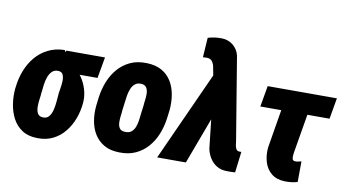

<svg xmlns="http://www.w3.org/2000/svg" viewBox="-76 -942 2054 1135"><g transform="rotate(10 951.5 -374.0)"><path d="M20.5 -255.4 22 -265.6Q27.8 -317.9 46.1 -364.7Q64.5 -411.6 95.2 -448.2Q126 -484.9 169.4 -506.8Q212.9 -528.8 269 -530.3Q281.7 -513.2 288.8 -496.8Q295.9 -480.5 305.7 -466.1Q315.4 -451.7 334.5 -441.9Q366.2 -424.3 388.2 -392.3Q410.2 -360.4 421.4 -323Q432.6 -285.6 430.7 -250.5L430.2 -239.7Q425.8 -190.9 408.9 -145.8Q392.1 -100.6 363 -64.7Q334 -28.8 292.7 -8.3Q251.5 12.2 198.2 10.7Q143.6 9.8 107.4 -14.2Q71.3 -38.1 50.8 -76.9Q30.3 -115.7 23.2 -162.4Q16.1 -209 20.5 -255.4ZM178.7 -266.1 177.2 -255.9Q176.8 -242.7 173.3 -220Q169.9 -197.3 169.9 -173.6Q169.9 -149.9 178.7 -133.3Q187.5 -116.7 210.4 -115.7Q234.4 -114.3 247.6 -130.6Q260.7 -147 266.6 -171.6Q272.5 -196.3 274.4 -220.5Q276.4 -244.6 277.8 -259.8L278.3 -270Q279.3 -280.3 283.2 -301.5Q287.1 -322.8 288.1 -345.5Q289.1 -368.2 282.2 -384.5Q275.4 -400.9 254.4 -401.9Q230.5 -403.3 216.1 -388.9Q201.7 -374.5 193.8 -352.3Q186 -330.1 183.1 -306.4Q180.2 -282.7 178.7 -266.1ZM511.2 -528.3 488.8 -401.4H256.3L278.8 -528.3Z M509.8 -239.3 515.6 -288.1Q522.5 -339.4 540.5 -384.8Q558.6 -430.2 589.1 -465.3Q619.6 -500.5 662.4 -520.3Q705.1 -540 761.7 -538.1Q814.9 -536.6 851.3 -515.9Q887.7 -495.1 909.2 -460Q930.7 -424.8 938.2 -380.6Q945.8 -336.4 941.4 -288.6L935.1 -238.8Q928.7 -188.5 910.4 -142.8Q892.1 -97.2 861.6 -62.3Q831.1 -27.3 788.3 -7.8Q745.6 11.7 689.5 9.8Q636.2 8.8 599.9 -12.2Q563.5 -33.2 541.7 -68.1Q520 -103 512.5 -147.2Q504.9 -191.4 509.8 -239.3ZM672.9 -288.6 666.5 -238.8Q666 -225.1 663.1 -205.1Q660.2 -185.1 660.9 -164.8Q661.6 -144.5 670.4 -130.9Q679.2 -117.2 701.2 -115.7Q727.1 -113.8 741.7 -125.7Q756.3 -137.7 763.7 -157Q771 -176.3 773.9 -198Q776.9 -219.7 778.8 -239.3L785.2 -289.1Q785.6 -302.2 788.6 -322.3Q791.5 -342.3 790.8 -362.3Q790 -382.3 781 -396.5Q772 -410.6 749.5 -412.1Q726.1 -413.1 711.7 -400.9Q697.3 -388.7 689.5 -368.9Q681.6 -349.1 678.2 -327.6Q674.8 -306.2 672.9 -288.6Z M1206.5 -313 1089.8 0H917.5L1164.1 -543.9L1273.4 -543.5ZM1173.3 -759.3Q1192.9 -758.8 1210 -752.4Q1227.1 -746.1 1240.5 -734.9Q1253.9 -723.6 1263.7 -708.5Q1273.4 -693.4 1277.8 -674.3L1360.4 -174.3Q1361.3 -165.5 1363 -153.3Q1364.7 -141.1 1369.9 -130.6Q1375 -120.1 1385.7 -118.7Q1390.1 -118.2 1394 -118.2Q1397.9 -118.2 1401.9 -118.2L1386.7 7.3Q1374 8.3 1361.1 8.5Q1348.1 8.8 1335.9 8.3Q1302.7 8.3 1277.1 -6.8Q1251.5 -22 1235.1 -47.6Q1218.8 -73.2 1212.4 -104L1170.9 -475.6L1149.4 -589.8Q1146.5 -600.1 1141.8 -609.1Q1137.2 -618.2 1129.6 -623.8Q1122.1 -629.4 1110.4 -630.9Q1102.5 -631.3 1095.2 -630.9Q1087.9 -630.4 1081.1 -629.9L1088.9 -748Q1108.9 -754.4 1130.4 -757.1Q1151.9 -759.8 1173.3 -759.3Z M1903.3 -528.3 1881.3 -402.3H1465.8L1487.8 -528.3ZM1612.3 -528.3H1769.5L1709 -169.9Q1708 -162.6 1706.8 -150.9Q1705.6 -139.2 1708.3 -129.6Q1710.9 -120.1 1722.2 -119.1Q1732.4 -118.2 1742.4 -120.4Q1752.4 -122.6 1761.7 -125L1760.7 -1Q1742.2 4.4 1723.4 6.6Q1704.6 8.8 1685.1 8.3Q1634.3 6.8 1603.5 -18.8Q1572.8 -44.4 1560.8 -84.7Q1548.8 -125 1553.2 -171.4Z"/></g></svg>

Font: Roboto Condensed Black
Style: Italic
Weight: 900
Italic angle: -12°
Designer: Christian Robertson
Foundry: Google
Version: Version 3.008; 2023